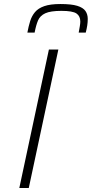

<svg xmlns="http://www.w3.org/2000/svg" viewBox="-20 -934 456 954"><path d="M76 0 223 -688H270L123 0ZM116 -772Q122 -804 130 -829.5Q138 -855 154 -874Q170 -893 200 -903.5Q230 -914 280 -914Q335 -914 364 -905Q393 -896 404.5 -879.5Q416 -863 416 -840Q416 -824 413.5 -807.5Q411 -791 406 -772H371Q374 -789 376.5 -803Q379 -817 379 -827Q379 -854 360 -867Q341 -880 285 -880Q231 -880 205 -868Q179 -856 169 -832.5Q159 -809 152 -772Z"/></svg>

Font: Saira Expanded ExtraLight
Style: Italic
Weight: 250
Width: 7
Italic angle: -12°
Designer: Hector Gatti with collaboration of the Omnibus-Type team
Foundry: Omnibus-Type
Version: Version 1.101